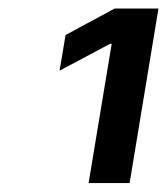

<svg xmlns="http://www.w3.org/2000/svg" viewBox="-20 -854 382 439"><path d="M342.3 -834.5 276.4 -435.5H182.6L235.4 -753.9H231.9L116.2 -692.4L129.9 -773.9L242.2 -834.5Z"/></svg>

Font: Inter 17pt Medium
Style: Italic
Weight: 500
Italic angle: -9.3988°
Version: Version 4.001;git-66647c0bb